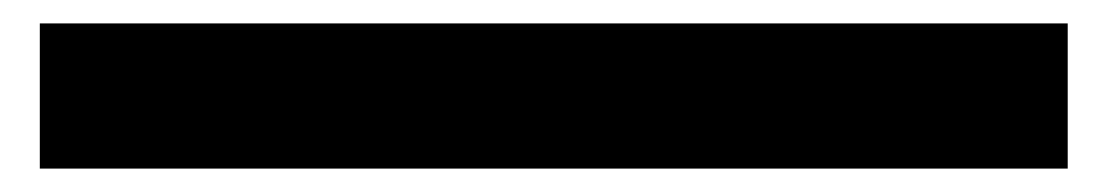

<svg xmlns="http://www.w3.org/2000/svg" viewBox="-20 44 946 164"><path d="M14 188V64H892V188Z"/></svg>

Font: Georama Extended
Style: Bold
Weight: 700
Width: 7
Designer: Jean-Baptiste Levee
Foundry: Production Type
Version: Version 1.000